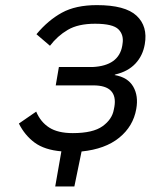

<svg xmlns="http://www.w3.org/2000/svg" viewBox="-20 -572 640 732"><path d="M214 5Q150 -0.5 112.2 -28.2Q74.5 -56 52 -101L118 -146.5Q134.5 -107 167.5 -85.8Q200.5 -64.5 257.5 -64.5Q334.5 -64.5 371 -90.8Q407.5 -117 414 -154.5L416 -164.5Q423 -204.5 403.2 -225.5Q383.5 -246.5 335.5 -246.5H192.5L204.5 -316.5H333.5Q432.5 -321.5 446 -397L447 -404Q453 -438.5 431.8 -460Q410.5 -481.5 342.5 -481.5Q278 -481.5 238.5 -458.2Q199 -435 170.5 -397.5L119 -441.5Q163 -494.5 215.8 -523.5Q268.5 -552.5 349.5 -552.5Q457.5 -552.5 500.8 -512Q544 -471.5 532 -403.5Q524.5 -359.5 496.2 -329.5Q468 -299.5 421 -288.5L416.5 -286Q467 -277.5 487.8 -242Q508.5 -206.5 499.5 -156.5Q488 -90.5 434.5 -47Q381 -3.5 291 5.5L263.5 139H190.5L214 5Z"/></svg>

Font: JuliaMono ExtraBold
Style: Italic
Weight: 800
Italic angle: -9°
Monospace: yes
Designer: cormullion
Foundry: corm
Version: Version 0.057; ttfautohint (v1.8.4)